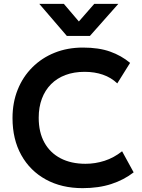

<svg xmlns="http://www.w3.org/2000/svg" viewBox="-20 -962 738 997"><path d="M409 15Q300 15 218 -30Q136 -75 90.5 -156.8Q45 -238.5 45 -349Q45 -429.5 71.8 -496.2Q98.5 -563 147.8 -612.2Q197 -661.5 263.8 -688.2Q330.5 -715 410.5 -715Q493 -715 551.5 -694.2Q610 -673.5 655.5 -635.5L589 -529Q557 -559.5 514.2 -574.2Q471.5 -589 419.5 -589Q364 -589 320 -572.5Q276 -556 245 -524.8Q214 -493.5 197.5 -449.5Q181 -405.5 181 -350.5Q181 -275 210.5 -221.8Q240 -168.5 294.5 -140Q349 -111.5 424 -111.5Q474.5 -111.5 522.8 -127Q571 -142.5 614 -176.5L674 -67Q624 -28 558.2 -6.5Q492.5 15 409 15ZM327 -775.5 184 -942H311.5L389.5 -850.5L469.5 -942H594.5L447 -775.5Z"/></svg>

Font: Geologica EX Med
Style: Regular
Weight: 500
Designer: Sindre Bremnes, Frode Helland
Foundry: Monokrom Skriftforlag AS
Version: Version 1.010;gftools[0.9.28]